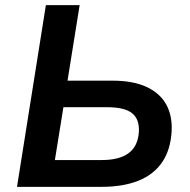

<svg xmlns="http://www.w3.org/2000/svg" viewBox="-20 -725 736 745"><path d="M46 0 158 -705H289L242 -412H417Q496 -412 548 -388Q600 -364 624.5 -320.5Q649 -277 646 -216Q642 -144 609.5 -96Q577 -48 517.5 -24Q458 0 374 0ZM193 -104H375Q444 -104 480 -131.5Q516 -159 519 -215Q521 -264 491.5 -286.5Q462 -309 396 -309H226Z"/></svg>

Font: Nunito Sans 10pt
Style: Bold Italic
Weight: 700
Italic angle: -9°
Designer: Vernon Adams
Foundry: Vernon Adams
Version: Version 3.101;gftools[0.9.27]